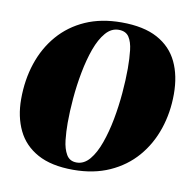

<svg xmlns="http://www.w3.org/2000/svg" viewBox="-65 -585 676 665"><g transform="rotate(10 273.0 -252.0)"><path d="M311 -518Q389 -518 437.8 -491.5Q486.5 -465 509.2 -417.2Q532 -369.5 532 -304.5Q532 -239.5 512.5 -181.8Q493 -124 455 -80Q417 -36 361.2 -11Q305.5 14 233.5 14Q156.5 14 108 -12.8Q59.5 -39.5 36.8 -87Q14 -134.5 14 -196Q14 -264 33.5 -322.5Q53 -381 91 -425Q129 -469 184.2 -493.5Q239.5 -518 311 -518ZM305.5 -491Q279.5 -491 259.8 -468Q240 -445 226.2 -406.8Q212.5 -368.5 203.8 -322.5Q195 -276.5 191 -229.5Q187 -182.5 187 -143Q187 -112.5 190.2 -82.5Q193.5 -52.5 205 -32.8Q216.5 -13 241 -13Q267 -13 286.8 -36.5Q306.5 -60 320.2 -98.8Q334 -137.5 342.8 -184Q351.5 -230.5 355.5 -277.5Q359.5 -324.5 359.5 -364Q359.5 -399.5 356.2 -428.2Q353 -457 341.8 -474Q330.5 -491 305.5 -491Z"/></g></svg>

Font: Merriweather 144pt Black
Style: Italic
Weight: 900
Italic angle: -7.8°
Version: Version 2.101